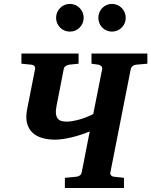

<svg xmlns="http://www.w3.org/2000/svg" viewBox="-20 -938 755 958"><path d="M658.7 -615.2Q649.4 -614.3 641.8 -608.4Q634.3 -602.5 632.3 -592.8L530.8 -78.1Q528.8 -68.4 534.4 -62.7Q540 -57.1 548.3 -56.2L598.6 -50.8V0H303.7V-50.8L361.3 -56.2Q370.6 -57.1 378.4 -62.7Q386.2 -68.4 387.7 -78.1L427.7 -282.2Q408.2 -273.9 385.3 -266.4Q362.3 -258.8 339.4 -253.2Q316.4 -247.6 294.4 -244.4Q272.5 -241.2 254.9 -241.2Q220.2 -241.2 190.9 -249.5Q161.6 -257.8 142.3 -275.9Q123 -293.9 115.2 -322.5Q107.4 -351.1 115.2 -392.1L154.8 -592.8Q156.7 -602.5 151.4 -608.4Q146 -614.3 137.2 -615.2L86.9 -620.1V-670.9H372.1V-620.1L324.2 -615.2Q314.9 -613.3 307.1 -607.9Q299.3 -602.5 297.9 -592.8L262.2 -410.2Q257.3 -385.7 259.3 -370.4Q261.2 -355 268.3 -346.2Q275.4 -337.4 286.9 -334.2Q298.3 -331.1 312.5 -331.1Q324.7 -331.1 340.8 -333.7Q356.9 -336.4 374.8 -341.3Q392.6 -346.2 410.9 -353.3Q429.2 -360.4 445.3 -369.1L489.7 -592.8Q491.2 -602.5 485.6 -607.9Q480 -613.3 471.7 -615.2L436.5 -620.1V-670.9H715.3V-620.1ZM397.5 -849.1Q397.5 -835 392.1 -822.5Q386.7 -810.1 377.4 -800.5Q368.2 -791 355.5 -785.6Q342.8 -780.3 328.6 -780.3Q314.5 -780.3 301.8 -785.6Q289.1 -791 279.8 -800.5Q270.5 -810.1 265.1 -822.5Q259.8 -835 259.8 -849.1Q259.8 -863.3 265.1 -876Q270.5 -888.7 279.8 -898.2Q289.1 -907.7 301.8 -913.1Q314.5 -918.5 328.6 -918.5Q342.8 -918.5 355.5 -913.1Q368.2 -907.7 377.4 -898.2Q386.7 -888.7 392.1 -876Q397.5 -863.3 397.5 -849.1ZM607.4 -849.1Q607.4 -835 602.1 -822.5Q596.7 -810.1 587.4 -800.5Q578.1 -791 565.4 -785.6Q552.7 -780.3 538.6 -780.3Q524.4 -780.3 512 -785.6Q499.5 -791 490.2 -800.5Q481 -810.1 475.8 -822.5Q470.7 -835 470.7 -849.1Q470.7 -863.3 475.8 -876Q481 -888.7 490.2 -898.2Q499.5 -907.7 512 -913.1Q524.4 -918.5 538.6 -918.5Q552.7 -918.5 565.4 -913.1Q578.1 -907.7 587.4 -898.2Q596.7 -888.7 602.1 -876Q607.4 -863.3 607.4 -849.1Z"/></svg>

Font: Charis SIL
Style: Bold Italic
Weight: 700
Italic angle: -11°
Foundry: SIL International
Version: Version 4.112